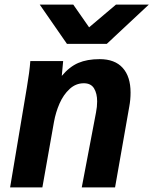

<svg xmlns="http://www.w3.org/2000/svg" viewBox="-20 -816 668 836"><path d="M112 -550H255L249 -485.5Q282.5 -525.5 321 -542Q359.5 -558.5 414 -558.5Q480 -558.5 514.2 -520.5Q548.5 -482.5 548.5 -413Q548.5 -382 543 -352.5L481 0H336L398 -326Q403 -351 403 -374.5Q403 -409 389.5 -431.2Q376 -453.5 345 -453.5Q310 -453.5 283 -428.5Q256 -403.5 239.2 -365.2Q222.5 -327 215 -285L164.5 0H24L97 -435.5Q108.5 -502 112 -550ZM153 -796H299L368 -697L485 -796H628L445 -625H271.5Z"/></svg>

Font: JuliaMono ExtraBoldItalic
Style: Regular
Weight: 800
Italic angle: -9°
Monospace: yes
Designer: cormullion
Foundry: corm
Version: Version 0.049; ttfautohint (v1.8.4)